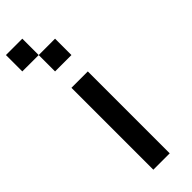

<svg xmlns="http://www.w3.org/2000/svg" viewBox="-405 -905 921 921"><g transform="rotate(-45 55.5 -444.5)"><path d="M111.1 0H0V-555.6H111.1ZM0 -777.8H-111.1V-888.9H0ZM111.1 -666.7H0V-777.8H111.1Z"/></g></svg>

Font: Pixeloid Sans
Style: Regular
Weight: 400
Designer: GGBotNet
Foundry: GGBotNet
Version: 0.5